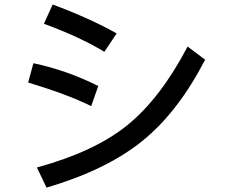

<svg xmlns="http://www.w3.org/2000/svg" viewBox="-20 -774 1040 856"><path d="M500 -625 445.3 -543Q335.9 -609.4 175.8 -668L214.8 -753.9Q382.8 -691.4 500 -625ZM894.5 -507.8Q773.4 -273.4 613.3 -144.5Q453.1 -15.6 187.5 62.5L144.5 -27.3Q402.3 -97.7 548.8 -216.8Q695.3 -335.9 816.4 -566.4ZM418 -390.6 386.7 -300.8Q285.2 -351.6 105.5 -406.2L128.9 -492.2Q277.3 -460.9 418 -390.6Z"/></svg>

Font: WenQuanYi Micro Hei Mono
Style: Regular
Weight: 400
Foundry: Ascender Corporation
Version: Version 0.2.0-beta